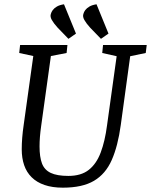

<svg xmlns="http://www.w3.org/2000/svg" viewBox="-20 -856 698 887"><path d="M296.2 -676.6 245.9 -728.6Q228.5 -747.8 219.5 -763.5Q210.6 -779.1 214.9 -791.6Q217.2 -800.7 223.9 -809.7Q230.6 -818.6 242.9 -825.8Q255.3 -833.1 275.6 -836.2L331 -700.8ZM446.4 -676.6 396.1 -728.6Q378.7 -747.8 369.8 -763.5Q360.9 -779.1 365.2 -791.6Q367.5 -800.7 374.1 -809.7Q380.8 -818.6 393.2 -825.8Q405.6 -833.1 425.9 -836.2L481.2 -700.8ZM270.3 11Q221.6 11 185.7 -1.4Q149.8 -13.7 126.3 -37Q102.7 -60.3 91.6 -92.9Q80.4 -125.6 80.4 -166.3Q80.4 -217.5 89.4 -278.8L133.8 -597.2L68.8 -611.2L72.8 -648H291.5L287.7 -611.2L215.1 -597.2L170.5 -276.3Q166.4 -247.8 164.5 -223.9Q162.7 -200 162.7 -179.5Q162.7 -130.9 173.9 -101Q185.2 -71.1 214.4 -57.2Q243.6 -43.3 296 -43.3Q354.8 -43.3 390.2 -71.3Q425.6 -99.2 445.2 -151.4Q464.9 -203.6 474.4 -276.3L518.9 -596.3L452.3 -611.2L456 -648H657.8L653.3 -611.2L581.5 -596.3L538 -278.9Q524.7 -181.2 496.3 -116.9Q468 -52.5 414.3 -20.8Q360.7 11 270.3 11Z"/></svg>

Font: Faustina Light
Style: Italic
Weight: 300
Italic angle: -8°
Designer: Alfonso Garcia
Foundry: http://www.omnibus-type.com
Version: Version 1.200